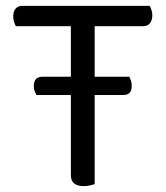

<svg xmlns="http://www.w3.org/2000/svg" viewBox="-20 -628 563 653"><path d="M302 -305V-2Q297 0 286.5 2.5Q276 5 265 5Q221 5 221 -32V-305H104Q101 -310 98 -317.5Q95 -325 95 -335Q95 -367 124 -367H221V-539H34Q31 -544 28 -552.5Q25 -561 25 -572Q25 -589 33 -598.5Q41 -608 56 -608H489Q492 -603 495 -594.5Q498 -586 498 -576Q498 -559 490 -549Q482 -539 467 -539H302V-367H420Q422 -362 425 -354.5Q428 -347 428 -337Q428 -319 420.5 -312Q413 -305 399 -305Z"/></svg>

Font: Baloo 2 Latin
Style: Regular
Weight: 400
Designer: Sarang Kulkarni and Ek Type
Foundry: Ek Type
Version: Version 1.001